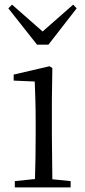

<svg xmlns="http://www.w3.org/2000/svg" viewBox="-20 -809 368 829"><path d="M32 -789 16 -773 140 -616H189L311 -773L296 -789L164 -673ZM130 0H285V-27L206 -35L204 -227V-378L206 -515L194 -523L39 -487V-461L130 -457C132 -407 134 -352 134 -285V-227C134 -173 133 -91 131 -36L44 -27V0Z"/></svg>

Font: Noto Serif TC Light
Style: Regular
Weight: 300
Designer: Ryoko NISHIZUKA 西塚涼子 (kana & ideographs); Frank Grießhammer (Latin, Greek & Cyrillic); Wenlong ZHANG 张文龙 (bopomofo); San
Foundry: Adobe
Version: Version 2.001;hotconv 1.1.0;makeotfexe 2.6.0